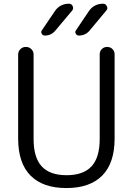

<svg xmlns="http://www.w3.org/2000/svg" viewBox="-20 -999 695 1007"><path d="M450.2 -838.9Q427.7 -812.5 393.6 -812.5Q382.8 -812.5 377.4 -822.3Q372.1 -832 378.9 -840.8L445.3 -939.5Q472.7 -979.5 520.5 -979.5Q534.2 -979.5 540.5 -966.3Q546.9 -953.1 537.1 -943.4ZM270.5 -838.9Q249 -812.5 214.8 -812.5Q204.1 -812.5 198.7 -822.3Q193.4 -832 200.2 -840.8L267.6 -940.4Q293.9 -979.5 341.8 -979.5Q355.5 -979.5 361.3 -966.8Q367.2 -954.1 358.4 -943.4ZM75.2 -272.5V-712.9Q75.2 -729.5 86.9 -741.2Q98.6 -752.9 115.7 -752.9Q132.8 -752.9 144.5 -741.2Q156.2 -729.5 156.2 -712.9V-269.5Q156.2 -172.9 198.7 -126.5Q241.2 -80.1 329.1 -80.1Q417 -80.1 460 -126.5Q502.9 -172.9 502.9 -269.5V-713.9Q502.9 -730.5 514.2 -741.7Q525.4 -752.9 542 -752.9Q558.6 -752.9 569.8 -741.7Q581.1 -730.5 581.1 -713.9V-272.5Q581.1 -143.6 516.1 -78.1Q451.2 -12.7 328.1 -12.7Q205.1 -12.7 140.1 -78.1Q75.2 -143.6 75.2 -272.5Z"/></svg>

Font: Gen Jyuu Gothic P Normal
Style: Regular
Weight: 300
Designer: [Source Han Sans]
Ryoko NISHIZUKA  (kana & ideographs); Paul D. Hunt (Latin, Greek & Cyrillic); Wenlong ZHANG  (bopomofo
Version: Version 1.002.20150607